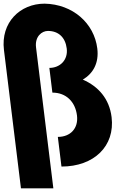

<svg xmlns="http://www.w3.org/2000/svg" viewBox="-29 -895 730 1049"><path d="M306.8 15C484.8 15 600.1 -97 580.7 -255C568.3 -356 508.1 -423 423.5 -460C480.3 -494 512.3 -551 502.6 -630C485.7 -768 368.9 -872 214.6 -875C80.6 -875 -25.8 -772 -7.4 -622L12.5 -460L29.1 -325L85.5 134H262.5L167.9 -636C160.7 -695 198.9 -726 232.9 -726C290.9 -726 328.3 -690 335.6 -630C343.4 -567 298.7 -524 240.7 -524L257.2 -389C333.2 -389 382.5 -338 391.6 -264C400.2 -194 356 -147 287 -147Z"/></svg>

Font: Hussar
Style: BdOpOblOne
Weight: 700
Foundry: Cannot Into Space Fonts
Version: Version 2.00